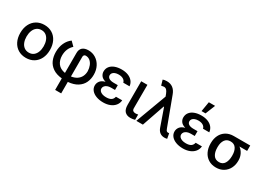

<svg xmlns="http://www.w3.org/2000/svg" viewBox="-13 -1664 3806 2772"><g transform="rotate(30 1890.0 -278.5)"><path d="M40 -262.7Q40 -344.7 70.8 -406.7Q101.6 -468.8 157.7 -502.9Q213.9 -537.1 288.1 -537.1Q361.8 -537.1 418 -502.9Q474.1 -468.8 504.6 -406.5Q535.2 -344.2 535.2 -262.7Q535.2 -181.2 504.6 -119.4Q474.1 -57.6 418 -23.4Q361.8 10.7 288.1 10.7Q213.9 10.7 157.7 -23.4Q101.6 -57.6 70.8 -119.4Q40 -181.2 40 -262.7ZM429.7 -262.7Q429.7 -314.9 413.8 -357.7Q397.9 -400.4 366 -425.8Q334 -451.2 288.1 -451.2Q241.2 -451.2 208.7 -425.8Q176.3 -400.4 160.4 -357.7Q144.5 -314.9 144.5 -262.7Q144.5 -210.4 160.4 -168.2Q176.3 -126 208.7 -101.1Q241.2 -76.2 288.1 -76.2Q334.5 -76.2 366.2 -101.1Q397.9 -126 413.8 -168.2Q429.7 -210.4 429.7 -262.7Z M1021.5 -537.1Q1088.9 -537.1 1143.8 -502.4Q1198.7 -467.8 1230.2 -406.7Q1261.7 -345.7 1261.7 -269.5Q1262.2 -197.8 1234.6 -138.2Q1207 -78.6 1145.8 -39.3Q1084.5 0 988.3 7.8V199.2H887.7V7.3Q793.9 -2 734.6 -42.5Q675.3 -83 648.7 -144.5Q622.1 -206.1 622.1 -282.2Q622.1 -365.2 652.6 -431.2Q683.1 -497.1 738.3 -537.1L804.7 -470.7Q765.6 -435.1 745.8 -388.9Q726.1 -342.8 725.6 -282.2Q725.6 -205.6 764.9 -151.6Q804.2 -97.7 887.7 -84V-416Q887.7 -476.6 922.4 -506.8Q957 -537.1 1021.5 -537.1ZM1160.2 -269.5Q1158.7 -319.8 1141.8 -361.1Q1125 -402.3 1095 -426.3Q1064.9 -450.2 1024.4 -450.2Q1007.3 -450.2 997.8 -439Q988.3 -427.7 988.3 -411.1V-83Q1046.4 -91.3 1085 -118.2Q1123.5 -145 1141.8 -184.1Q1160.2 -223.1 1160.2 -269.5Z M1459.5 -266.1Q1406.2 -280.8 1382.8 -312.3Q1359.4 -343.8 1359.4 -381.8Q1359.4 -430.2 1386.7 -465.3Q1414.1 -500.5 1462.9 -518.8Q1511.7 -537.1 1575.2 -537.1Q1636.2 -537.1 1683.3 -518.6Q1730.5 -500 1758.8 -465.3Q1787.1 -430.7 1792 -382.8H1687.5Q1680.7 -415 1650.4 -433.6Q1620.1 -452.1 1572.3 -452.1Q1539.1 -452.1 1514.2 -442.6Q1489.3 -433.1 1476.1 -416.5Q1462.9 -399.9 1462.9 -378.9Q1462.9 -347.7 1490.2 -330.1Q1517.6 -312.5 1569.3 -312.5H1636.7V-232.4H1569.3Q1536.6 -232.4 1510.5 -222.2Q1484.4 -211.9 1469.7 -193.4Q1455.1 -174.8 1455.1 -151.4Q1455.1 -129.9 1470 -112.8Q1484.9 -95.7 1512.5 -85.9Q1540 -76.2 1576.2 -76.2Q1630.4 -76.2 1659.4 -95.2Q1688.5 -114.3 1697.3 -154.3H1801.8Q1797.4 -104 1767.3 -66.9Q1737.3 -29.8 1687.7 -10Q1638.2 9.8 1576.2 9.8Q1511.7 9.8 1460.4 -9.3Q1409.2 -28.3 1379.9 -63.2Q1350.6 -98.1 1350.6 -143.6Q1350.6 -184.6 1376.2 -217.8Q1401.9 -251 1459.5 -266.1Z M2004.9 -530.3 2003.9 -143.6Q2003.9 -111.3 2019.5 -99.1Q2035.2 -86.9 2062.5 -86.9Q2073.7 -86.9 2085 -88.6Q2096.2 -90.3 2103.5 -92.8V-3.9Q2064.9 6.8 2028.3 6.8Q1969.2 6.8 1935.3 -27.8Q1901.4 -62.5 1901.4 -137.7V-530.3Z M2472.7 -87.9 2371.6 -376H2365.2L2235.4 0H2126L2316.9 -514.2L2301.8 -554.7Q2286.1 -593.3 2269.3 -609.6Q2252.4 -626 2225.6 -626Q2211.9 -626 2182.6 -619.1L2157.2 -706.1Q2168 -710.9 2185.8 -713.9Q2203.6 -716.8 2223.6 -716.8Q2344.2 -716.8 2389.6 -592.8L2563.5 -126Q2569.8 -109.9 2574.5 -101.1Q2579.1 -92.3 2587.2 -86.7Q2595.2 -81.1 2607.4 -81.1L2626 -82L2641.6 2Q2621.1 7.8 2596.7 7.8Q2552.7 7.8 2521 -16.1Q2489.3 -40 2472.7 -87.9Z M2788.6 -266.1Q2735.4 -280.8 2711.9 -312.3Q2688.5 -343.8 2688.5 -381.8Q2688.5 -430.2 2715.8 -465.3Q2743.2 -500.5 2792 -518.8Q2840.8 -537.1 2904.3 -537.1Q2965.3 -537.1 3012.5 -518.6Q3059.6 -500 3087.9 -465.3Q3116.2 -430.7 3121.1 -382.8H3016.6Q3009.8 -415 2979.5 -433.6Q2949.2 -452.1 2901.4 -452.1Q2868.2 -452.1 2843.3 -442.6Q2818.4 -433.1 2805.2 -416.5Q2792 -399.9 2792 -378.9Q2792 -347.7 2819.3 -330.1Q2846.7 -312.5 2898.4 -312.5H2965.8V-232.4H2898.4Q2865.7 -232.4 2839.6 -222.2Q2813.5 -211.9 2798.8 -193.4Q2784.2 -174.8 2784.2 -151.4Q2784.2 -129.9 2799.1 -112.8Q2814 -95.7 2841.6 -85.9Q2869.1 -76.2 2905.3 -76.2Q2959.5 -76.2 2988.5 -95.2Q3017.6 -114.3 3026.4 -154.3H3130.9Q3126.5 -104 3096.4 -66.9Q3066.4 -29.8 3016.8 -10Q2967.3 9.8 2905.3 9.8Q2840.8 9.8 2789.6 -9.3Q2738.3 -28.3 2709 -63.2Q2679.7 -98.1 2679.7 -143.6Q2679.7 -184.6 2705.3 -217.8Q2731 -251 2788.6 -266.1ZM2898.4 -755.9H3002.9L2937.5 -592.8H2871.1Z M3455.1 -513.7H3728.5V-423.8H3600.6Q3642.1 -393.6 3665.8 -346.2Q3689.5 -298.8 3689.5 -242.2V-232.4Q3689.5 -167 3661.6 -111.6Q3633.8 -56.2 3580.8 -23.2Q3527.8 9.8 3456.1 9.8Q3382.8 9.8 3328.9 -24.2Q3274.9 -58.1 3246.3 -117.4Q3217.8 -176.8 3217.8 -251V-262.7Q3217.8 -334.5 3246.1 -391.6Q3274.4 -448.7 3328.1 -481.2Q3381.8 -513.7 3455.1 -513.7ZM3456.1 -80.1Q3517.1 -80.1 3546.6 -127.9Q3576.2 -175.8 3576.2 -251V-262.7Q3576.2 -333.5 3546.4 -378.7Q3516.6 -423.8 3455.1 -423.8Q3392.6 -423.8 3361.8 -378.4Q3331.1 -333 3331.1 -262.7V-251Q3331.1 -175.3 3361.8 -127.7Q3392.6 -80.1 3456.1 -80.1Z"/></g></svg>

Font: Pretendard Std Medium
Style: Regular
Weight: 500
Designer: Base glyphs from Inter by Rasmus Andersson; Hangeul glyphs from Noto Sans CJK(Source Han Sans) by Jang Soo-young and Kan
Foundry: Kil Hyung-jin
Version: Version 1.309